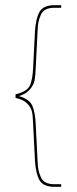

<svg xmlns="http://www.w3.org/2000/svg" viewBox="-20 -721 296 741"><path d="M216 -691H190Q170 -691 157 -684.5Q144 -678 137.5 -663.5Q131 -649 128.5 -636Q126 -623 125 -601L118 -461Q117 -429 113.5 -411Q110 -393 95 -375.5Q80 -358 53 -350Q93 -339 104.5 -313.5Q116 -288 118 -239L125 -100Q126 -78 128.5 -65Q131 -52 137.5 -37.5Q144 -23 157 -16.5Q170 -10 190 -10H216V0H190Q147 0 132.5 -25.5Q118 -51 115 -100L108 -239Q107 -273 103.5 -289.5Q100 -306 85 -321.5Q70 -337 40 -343V-357Q83 -367 94.5 -389.5Q106 -412 108 -462L115 -601Q118 -649 132.5 -675Q147 -701 190 -701H216Z"/></svg>

Font: Bebas Neue Thin
Style: Regular
Weight: 200
Designer: Ryoichi Tsunekawa
Foundry: Ryoichi Tsunekawa
Version: Version 1.003;PS 001.003;hotconv 1.0.70;makeotf.lib2.5.58329